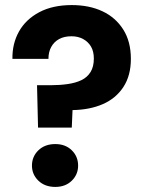

<svg xmlns="http://www.w3.org/2000/svg" viewBox="-20 -732 573 757"><path d="M130 -229 126 -396H179Q215 -396 246.5 -400.5Q278 -405 301 -416Q324 -427 337 -448Q350 -469 350 -501Q350 -529 339 -548Q328 -567 308 -578Q288 -589 262 -589Q233 -589 213 -578Q193 -567 182 -547Q171 -527 171 -500H29Q28 -560 55 -608Q82 -656 135 -684Q188 -712 263 -712Q332 -712 384 -687.5Q436 -663 466 -615.5Q496 -568 496 -500Q496 -434 466.5 -389Q437 -344 385.5 -321.5Q334 -299 266 -298L263 -229ZM198 5Q157 5 131.5 -19.5Q106 -44 106 -79Q106 -115 131.5 -139.5Q157 -164 198 -164Q238 -164 263 -139.5Q288 -115 288 -79Q288 -44 263 -19.5Q238 5 198 5Z"/></svg>

Font: DM Sans 24pt Black
Style: Regular
Weight: 900
Designer: Colophon Foundry, Jonny Pinhorn
Foundry: Colophon Foundry
Version: Version 4.004;gftools[0.9.30]